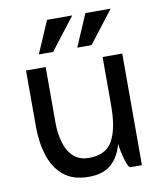

<svg xmlns="http://www.w3.org/2000/svg" viewBox="-81 -770 722 847"><g transform="rotate(-10 280.0 -347.0)"><path d="M187 -704H300L189 -560H125ZM359 -704H472L361 -560H297ZM145 -251Q145 -204 156.5 -163Q168 -122 194.5 -97Q221 -72 265 -72Q340 -72 370 -125.5Q400 -179 400 -283V-500H488V0H437Q430 0 422.5 -19Q415 -38 409 -64Q403 -90 401 -110Q385 -53 349.5 -21.5Q314 10 249 10Q179 10 137 -24.5Q95 -59 76 -118Q57 -177 57 -249V-500H145Z"/></g></svg>

Font: Haskoy Medium
Style: Regular
Weight: 500
Designer: Ertekin Erdin
Foundry: Ertekin Erdin
Version: Version 1.500; ttfautohint (v1.8.3)